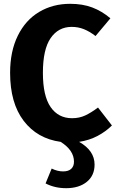

<svg xmlns="http://www.w3.org/2000/svg" viewBox="-20 -730 615 1007"><path d="M476 133Q476 191 435 224Q394 257 327 257Q267 257 219 232L251 154Q281 169 311 169Q339 169 353.5 155.5Q368 142 368 118Q368 58 298 14Q175 -3 104 -96.5Q33 -190 33 -348Q33 -461 73.5 -543Q114 -625 185.5 -667.5Q257 -710 348 -710Q413 -710 463.5 -691Q514 -672 559 -634L481 -541Q450 -565 420 -577Q390 -589 356 -589Q286 -589 245.5 -530Q205 -471 205 -348Q205 -227 245.5 -168.5Q286 -110 358 -110Q396 -110 427 -124.5Q458 -139 494 -166L567 -72Q535 -40 491.5 -17Q448 6 395 14Q476 60 476 133Z"/></svg>

Font: Fira Sans BGR
Style: Bold
Weight: 700
Designer: bBox Type GmbH & Carrois Corporate GbR & Edenspiekermann AG
Foundry: bBox Type GmbH & Carrois Corporate GbR & Edenspiekermann AG
Version: Version 4.301